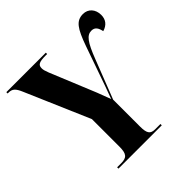

<svg xmlns="http://www.w3.org/2000/svg" viewBox="-187 -874 1028 1028"><g transform="rotate(-45 327.0 -360.0)"><path d="M137 0H465V-10H426C389 -10 378 -26 378 -79V-281L464 -502C500 -595 522 -625 557 -625C584 -625 594 -606 600 -578C635 -588 654 -612 654 -647C654 -690 627 -720 588 -720C536 -720 513 -685 478 -587L399 -362C390 -338 381 -314 373 -291C361 -323 352 -346 343 -370L237 -628C229 -649 226 -659 226 -671C226 -696 241 -704 290 -704H301V-714H2V-704H8C37 -704 50 -692 67 -652L224 -288V-80C224 -26 211 -10 167 -10H137Z"/></g></svg>

Font: Noto Serif Display ExtraCondensed ExtraBold
Style: Regular
Weight: 800
Width: 2
Designer: Monotype Design Team
Foundry: Monotype Imaging Inc.
Version: Version 2.009